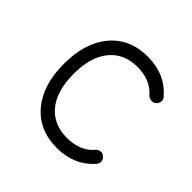

<svg xmlns="http://www.w3.org/2000/svg" viewBox="-123 -527 646 646"><g transform="rotate(45 200.0 -204.0)"><path d="M230 13Q145 13 96 -45.5Q47 -104 47 -204Q47 -305 96 -363Q145 -421 230 -421Q313 -421 362 -364Q369 -357 368.5 -347Q368 -337 360 -330Q353 -324 343 -324.5Q333 -325 326 -332Q292 -372 230 -372Q166 -372 130 -328Q94 -284 94 -204Q94 -123 130 -79Q166 -35 230 -35Q293 -35 326 -74Q333 -82 343 -83Q353 -84 360 -77Q368 -71 368.5 -61Q369 -51 362 -43Q312 13 230 13Z"/></g></svg>

Font: Zen Kurenaido
Style: ARC
Weight: 400
Designer: Yoshimichi Ohira
Foundry: Positype
Version: Version 1.001